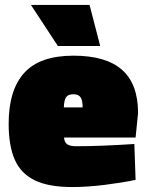

<svg xmlns="http://www.w3.org/2000/svg" viewBox="-20 -743 592 776"><path d="M15 -243Q15 -379 78 -448.5Q141 -518 277 -518Q408 -518 473 -461Q538 -404 538 -286L528 -187H239Q240 -168 251.5 -160Q263 -152 288 -152Q386 -152 523 -161L528 -16Q476 -5 404.5 4Q333 13 272 13Q177 13 121 -14Q65 -41 40 -97Q15 -153 15 -243ZM314 -309Q314 -338 305.5 -350Q297 -362 277 -362Q255 -362 247 -350Q239 -338 238 -309ZM105 -723H342L385 -557H214Z"/></svg>

Font: Cairo Black
Style: Regular
Weight: 900
Designer: Mohamed Gaber, Accademia di Belle Arti di Urbino and others
Foundry: Kief Type Foundry, Accademia di Belle Arti di Urbino and others
Version: Version 3.011